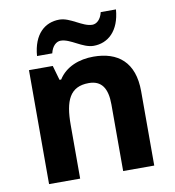

<svg xmlns="http://www.w3.org/2000/svg" viewBox="-84 -831 825 906"><g transform="rotate(-10 328.5 -378.5)"><path d="M127 -605H200C208 -640 229 -657 249 -657C296 -657 346 -606 399 -606C467 -606 524 -654 532 -757H459C451 -722 430 -705 410 -705C363 -705 313 -756 260 -756C191 -756 135 -709 127 -605ZM388 -556C320 -556 255 -532 220 -476H212L192 -546H78V0H227V-257C227 -373 254 -437 345 -437C406 -437 433 -397 433 -319V0H582V-356C582 -496 505 -556 388 -556Z"/></g></svg>

Font: Noto Sans Arabic UI
Style: Bold
Weight: 700
Designer: Monotype Design Team, Nadine Chahine and Nizar Qandah
Foundry: Monotype Imaging Inc.
Version: Version 2.010